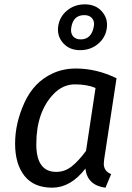

<svg xmlns="http://www.w3.org/2000/svg" viewBox="-20 -856 609 888"><path d="M226.6 -419.9Q147.9 -336.9 147.9 -189Q147.9 -61 240.2 -61Q279.3 -61 311 -85.9Q342.8 -110.8 377.9 -158.2L421.9 -449.2Q382.8 -465.8 326.4 -465.8Q270 -465.8 226.6 -419.9ZM331.1 -539.1Q426.3 -539.1 519 -494.1L461.9 -120.1Q460 -104 460 -99.1Q460 -64 494.1 -50.8L467.8 12.2Q383.8 1 375 -76.2Q307.1 11.7 221.9 12Q136.7 12.2 93.3 -42.5Q49.8 -97.2 49.8 -191.9Q49.8 -286.6 93.3 -381.6Q136.7 -476.6 223.6 -516.6Q272.5 -539.1 331.1 -539.1ZM370.1 -786.1Q316.9 -786.1 309.1 -725.1Q306.2 -702.1 318.1 -688Q330.1 -673.8 353 -673.8Q403.8 -673.8 414.1 -734.9Q418 -757.8 405.5 -772Q393.1 -786.1 370.1 -786.1ZM289.6 -806.9Q324.2 -835.9 373 -835.9Q421.9 -835.9 450.9 -803.5Q480 -771 474.1 -726.6Q468.3 -682.1 433.6 -653.1Q398.9 -624 350.1 -624Q301.3 -624 272.2 -656.5Q243.2 -689 249 -733.4Q254.9 -777.8 289.6 -806.9Z"/></svg>

Font: FiraSans-Italic
Style: Italic
Weight: 400
Italic angle: -8°
Designer: Carrois Corporate & Edenspiekermann AG
Foundry: Carrois Corporate GbR & Edenspiekermann AG
Version: Version 3.106;PS 003.106;hotconv 1.0.70;makeotf.lib2.5.58329